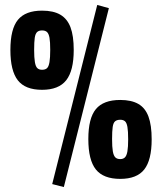

<svg xmlns="http://www.w3.org/2000/svg" viewBox="-20 -712 654 776"><path d="M238 44 191 32 373 -692 420 -679ZM150 -349Q82 -349 52 -387.5Q22 -426 22 -510Q22 -595 52.5 -632Q83 -669 150 -669Q196 -669 224 -652.5Q252 -636 265 -601.5Q278 -567 278 -510Q278 -426 247.5 -387.5Q217 -349 150 -349ZM150 -430Q163 -430 170 -436.5Q177 -443 180 -461Q183 -479 183 -510Q183 -543 180 -559.5Q177 -576 170 -582.5Q163 -589 150 -589Q137 -589 130 -582.5Q123 -576 120.5 -559.5Q118 -543 118 -510Q118 -479 121 -461Q124 -443 131 -436.5Q138 -430 150 -430ZM466 11Q398 11 367.5 -27Q337 -65 337 -150Q337 -234 367.5 -271Q398 -308 466 -308Q511 -308 539 -292Q567 -276 580 -241Q593 -206 593 -149Q593 -65 563 -27Q533 11 466 11ZM466 -69Q478 -69 485 -76Q492 -83 495 -100.5Q498 -118 498 -149Q498 -182 495 -199Q492 -216 485 -222Q478 -228 466 -228Q453 -228 445.5 -222Q438 -216 435.5 -199Q433 -182 433 -150Q433 -118 436 -100.5Q439 -83 446 -76Q453 -69 466 -69Z"/></svg>

Font: Cairo ExtraBold
Style: Regular
Weight: 800
Designer: Mohamed Gaber, Accademia di Belle Arti di Urbino
Foundry: Kief Type Foundry, Accademia di Belle Arti di Urbino
Version: Version 3.117